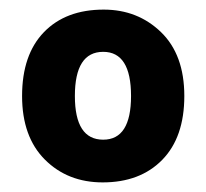

<svg xmlns="http://www.w3.org/2000/svg" viewBox="-20 -742 430 400"><path d="M364 -542Q364 -456 318 -409Q272 -362 194 -362Q121 -362 73.5 -409.5Q26 -457 26 -542Q26 -628 71.5 -675Q117 -722 196 -722Q267 -722 315.5 -675Q364 -628 364 -542ZM136 -542Q136 -451 195 -451Q253 -451 253 -542Q253 -634 195 -634Q136 -634 136 -542Z"/></svg>

Font: Noto Sans Sinhala ExtraBold
Style: Regular
Weight: 800
Designer: Jelle Bosma - Monotype Design Team
Foundry: Monotype Imaging Inc.
Version: Version 2.006; ttfautohint (v1.8.4.7-5d5b)